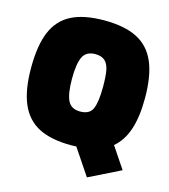

<svg xmlns="http://www.w3.org/2000/svg" viewBox="-122 -779 911 1034"><g transform="rotate(15 333.5 -262.5)"><path d="M361 12Q352 13 332 13Q220 13 151 -22.5Q82 -58 49 -134.5Q16 -211 16 -335Q16 -460 48 -536Q80 -612 149.5 -647.5Q219 -683 332 -683Q445 -683 515 -647.5Q585 -612 618 -535.5Q651 -459 651 -335Q651 -230 627.5 -159.5Q604 -89 555 -48L635 71L459 158ZM417 -335Q417 -392 411 -425.5Q405 -459 386.5 -477Q368 -495 332 -495Q281 -495 262.5 -456.5Q244 -418 244 -335Q244 -252 262.5 -213.5Q281 -175 332 -175Q384 -175 400.5 -213Q417 -251 417 -335Z"/></g></svg>

Font: Cairo Black
Style: Regular
Weight: 900
Designer: Mohamed Gaber, Accademia di Belle Arti di Urbino and others
Foundry: Kief Type Foundry, Accademia di Belle Arti di Urbino and others
Version: Version 3.011